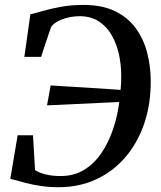

<svg xmlns="http://www.w3.org/2000/svg" viewBox="-20 -772 672 800"><path d="M225 8Q185 8 152 3.2Q119 -1.5 88.2 -9.5Q57.5 -17.5 23 -27L53.5 -208.5H117.5L126 -63.5Q141.5 -52.5 169.2 -45.5Q197 -38.5 233 -38.5Q287.5 -38.5 329.5 -63.8Q371.5 -89 401.5 -132.8Q431.5 -176.5 450.5 -232Q469.5 -287.5 477 -347L176 -333L191 -416Q216.5 -414.5 251.5 -412.2Q286.5 -410 326 -407.8Q365.5 -405.5 405.8 -402.8Q446 -400 482.5 -397.5Q484 -412.5 484.8 -429Q485.5 -445.5 485 -461Q485 -502 475.8 -544.8Q466.5 -587.5 446.5 -623.5Q426.5 -659.5 393.5 -681.8Q360.5 -704 313 -704.5Q289 -704.5 265.2 -699.2Q241.5 -694 222.5 -684Q203.5 -674 193.5 -660.5Q189 -648 183.5 -632Q178 -616 172.2 -599Q166.5 -582 161.2 -565.5Q156 -549 151.5 -535H81.5L106.5 -712.5Q126 -717 158 -726.2Q190 -735.5 233 -743.5Q276 -751.5 328.5 -751.5Q405.5 -751.5 459 -725.5Q512.5 -699.5 545 -655.2Q577.5 -611 592.5 -554.8Q607.5 -498.5 608 -438Q609 -339 581 -257.2Q553 -175.5 501.5 -116Q450 -56.5 379.5 -24.2Q309 8 225 8Z"/></svg>

Font: Merriweather 60pt Medium
Style: Italic
Weight: 500
Italic angle: -7.8°
Version: Version 2.101